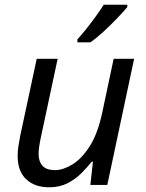

<svg xmlns="http://www.w3.org/2000/svg" viewBox="-20 -786 619 816"><path d="M189 10Q128 10 91.5 -24Q55 -58 55 -123Q55 -146 58.5 -166.5Q62 -187 66 -209L136 -536H225L153 -199Q144 -156 144 -132Q144 -100 160.5 -81.5Q177 -63 214 -63Q248 -63 287.5 -87Q327 -111 361 -164Q395 -217 414 -305L463 -536H550L436 0H364L375 -99H370Q351 -75 325.5 -49.5Q300 -24 266.5 -7Q233 10 189 10ZM309 -606V-619Q327 -638 347.5 -664Q368 -690 387.5 -717Q407 -744 421 -766H521V-756Q507 -739 479.5 -710Q452 -681 421 -652.5Q390 -624 364 -606Z"/></svg>

Font: Manna Sans
Style: Italic
Weight: 400
Italic angle: -12°
Designer: Monotype Design Team
Foundry: Monotype Imaging Inc.
Version: Version 2.001.1; ttfautohint (v1.8.2)